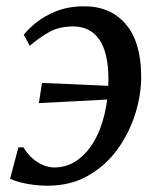

<svg xmlns="http://www.w3.org/2000/svg" viewBox="-20 -580 506 610"><path d="M247 -560Q331.5 -560 379.8 -503Q428 -446 428.5 -339Q429 -280.5 410 -219.2Q391 -158 353.5 -106Q316 -54 260.2 -22Q204.5 10 131 10Q111 10 89 7.5Q67 5 47 0Q27 -5 12 -12L38.5 -112H54.5Q66.5 -91.5 82.8 -77.2Q99 -63 117.2 -55.5Q135.5 -48 152.5 -48Q191 -48 222.5 -69Q254 -90 277 -128Q300 -166 312.2 -217.5Q324.5 -269 324.5 -330Q324 -413.5 295.2 -454.8Q266.5 -496 212.5 -496Q168 -496 136.8 -478.5Q105.5 -461 74.5 -434.5L55.5 -469.5Q68.5 -486.5 94.5 -507.8Q120.5 -529 159 -544.5Q197.5 -560 247 -560ZM103.5 -252.5 113.5 -316.5Q171 -314 224.8 -311.8Q278.5 -309.5 341 -306.5L334 -264.5Q272.5 -261.5 216 -258.2Q159.5 -255 103.5 -252.5Z"/></svg>

Font: Merriweather 36pt
Style: Italic
Weight: 400
Italic angle: -7.8°
Version: Version 2.101